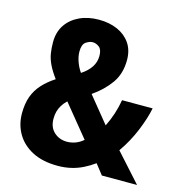

<svg xmlns="http://www.w3.org/2000/svg" viewBox="-108 -821 875 928"><g transform="rotate(15 329.0 -357.0)"><path d="M274 -724Q327 -724 367.5 -706Q408 -688 431.5 -654Q455 -620 455 -570Q455 -502 421 -454Q387 -406 332 -368L437 -239Q453 -271 464.5 -306Q476 -341 482 -377H635Q625 -326 598.5 -261.5Q572 -197 532 -140L658 0H482L442 -51Q416 -32 387.5 -18Q359 -4 328 3Q297 10 263 10Q188 10 136.5 -16.5Q85 -43 58 -88.5Q31 -134 31 -191Q31 -239 44 -275Q57 -311 83 -339.5Q109 -368 146 -392Q121 -426 108 -453.5Q95 -481 91 -507Q87 -533 87 -562Q87 -612 111 -648Q135 -684 177.5 -704Q220 -724 274 -724ZM228 -303Q213 -289 203.5 -273.5Q194 -258 189.5 -241.5Q185 -225 185 -205Q185 -162 211.5 -138Q238 -114 276 -114Q296 -114 316.5 -121Q337 -128 357 -145ZM273 -611Q257 -611 239.5 -599Q222 -587 222 -551Q222 -527 231.5 -500.5Q241 -474 256 -453Q287 -473 304 -498.5Q321 -524 321 -555Q321 -587 305.5 -599Q290 -611 273 -611Z"/></g></svg>

Font: Noto Sans Bengali SemiCondensed
Style: Bold
Weight: 700
Width: 4
Designer: Jelle Bosma - Monotype Design Team
Foundry: Monotype Imaging Inc.
Version: Version 2.003